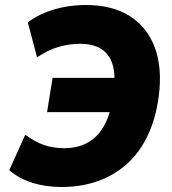

<svg xmlns="http://www.w3.org/2000/svg" viewBox="-20 -736 688 767"><path d="M225 11Q163 11 110 -5.5Q57 -22 17 -56L81 -198Q118 -170 155 -157Q192 -144 236 -144Q289 -144 328 -165Q367 -186 392 -227Q417 -268 428 -330L455 -288H168L190 -425H474L435 -377Q442 -440 429 -480.5Q416 -521 383.5 -541Q351 -561 299 -561Q256 -561 213.5 -548.5Q171 -536 128 -507L91 -647Q124 -671 161 -686Q198 -701 239 -708.5Q280 -716 323 -716Q428 -716 498 -672Q568 -628 598.5 -546Q629 -464 614 -350Q602 -262 570 -194.5Q538 -127 487.5 -81.5Q437 -36 371 -12.5Q305 11 225 11Z"/></svg>

Font: Nunito Sans 10pt SemiCondensed Black
Style: Italic
Weight: 900
Width: 4
Italic angle: -9°
Designer: Vernon Adams
Foundry: Vernon Adams
Version: Version 3.101;gftools[0.9.27]